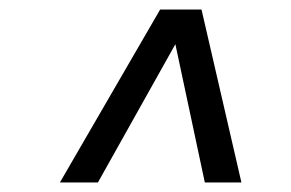

<svg xmlns="http://www.w3.org/2000/svg" viewBox="-20 -706 613 404"><path d="M106 -322 317 -686H404L488 -322H411L349 -613L186 -322Z"/></svg>

Font: Archivo SemiCondensed
Style: Italic
Weight: 400
Width: 4
Italic angle: -10°
Designer: Hector Gatti
Foundry: Omnibus-Type
Version: Version 2.001